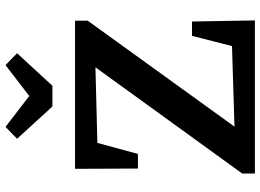

<svg xmlns="http://www.w3.org/2000/svg" viewBox="-144 -800 944 696"><g transform="rotate(-90 328.0 -452.0)"><path d="M47 0V-46L432 -578L158 -571L118 -424H65L64 -652H601V-606L217 -74L509 -83L546 -228H598L602 0ZM290 -734 173 -862 216 -904 328 -818 440 -904 483 -862 365 -734Z"/></g></svg>

Font: Piazzolla SemiBold
Style: Regular
Weight: 600
Designer: Juan Pablo del Peral
Foundry: Huerta Tipografica
Version: Version 1.330